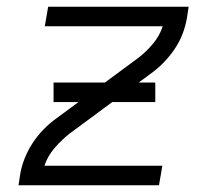

<svg xmlns="http://www.w3.org/2000/svg" viewBox="-20 -550 640 570"><path d="M35 0 40 -33Q44 -57 53.5 -80.5Q63 -104 77 -125.5Q91 -147 109 -165.5Q127 -184 148 -199L389 -377Q414 -396 434 -420Q454 -444 463 -472H113L123 -530H540L535 -497Q531 -473 522 -449.5Q513 -426 498.5 -404.5Q484 -383 466 -364.5Q448 -346 427 -331L186 -153Q162 -134 141.5 -110Q121 -86 112 -58H462L452 0ZM139 -247V-305H441V-247Z"/></svg>

Font: Iosevka Curly Light Extended
Style: Italic
Weight: 300
Width: 7
Italic angle: -9°
Monospace: yes
Designer: Belleve Invis
Foundry: Belleve Invis
Version: Version 11.1.0; ttfautohint (v1.8.3)